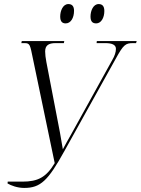

<svg xmlns="http://www.w3.org/2000/svg" viewBox="-20 -916 692 944"><path d="M453 -801C477 -801 493 -828 493 -862C493 -887 482 -896 465 -896C438 -896 425 -862 425 -835C425 -809 436 -801 453 -801ZM303 -801C328 -801 344 -828 344 -863C344 -887 333 -896 316 -896C289 -896 276 -862 276 -835C276 -809 287 -801 303 -801ZM17 -14C34 -4 65 8 99 8C179 8 216 -27 297 -174L550 -629C587 -696 597 -704 634 -704H649L652 -714H456L455 -704H498C532 -704 550 -695 550 -676C550 -660 544 -641 532 -621L329 -254C313 -227 304 -209 289 -182C284 -212 279 -242 275 -263L208 -611C204 -631 202 -650 202 -663C202 -692 218 -704 253 -704H294L296 -714H87L85 -704H101C128 -704 128 -695 142 -627L249 -114C207 -44 166 -23 90 -23H18Z"/></svg>

Font: Noto Serif Display Condensed Light
Style: Italic
Weight: 300
Width: 3
Italic angle: -12°
Designer: Monotype Design Team
Foundry: Monotype Imaging Inc.
Version: Version 2.009